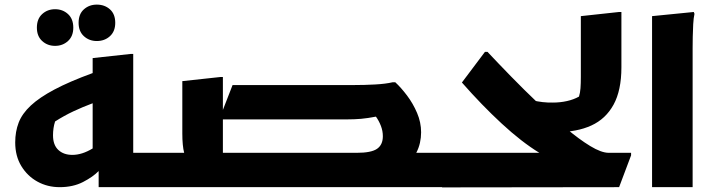

<svg xmlns="http://www.w3.org/2000/svg" viewBox="-20 -812 3104 833"><path d="M666 0H408V-70Q384 -45 340.5 -22.5Q297 0 239 0Q186 0 142.5 -24Q99 -48 72.5 -91.5Q46 -135 46 -194Q46 -241 61 -280Q76 -319 113.5 -354Q151 -389 216 -423.5Q281 -458 382 -495V-560L547 -578H558V-149H686V-20ZM210 -225Q210 -183 233 -161.5Q256 -140 294 -140Q336 -140 382 -168V-364Q339 -348 298.5 -329Q258 -310 219 -285Q210 -257 210 -225ZM400 -634Q367 -634 344 -655Q321 -676 321 -713Q321 -751 344 -771.5Q367 -792 400 -792Q434 -792 457 -771.5Q480 -751 480 -713Q480 -676 457 -655Q434 -634 400 -634ZM219 -613Q186 -613 163 -634Q140 -655 140 -692Q140 -730 163 -751Q186 -772 219 -772Q252 -772 275 -751Q298 -730 298 -692Q298 -655 275 -634Q252 -613 219 -613Z M666 -149H779Q775 -164 773 -185.5Q771 -207 771 -233V-460L937 -478H947V-335L989 -443H1515Q1562 -443 1607.5 -445.5Q1653 -448 1683 -455H1695Q1720 -432 1746 -397.5Q1772 -363 1789.5 -322Q1807 -281 1807 -238Q1807 -215 1802 -192.5Q1797 -170 1786 -149H1918V-20L1898 0H646V-129ZM1485 -294H947V-149H1528Q1591 -149 1616 -166.5Q1641 -184 1641 -221Q1641 -244 1632.5 -266Q1624 -288 1611 -306Q1575 -299 1546.5 -296.5Q1518 -294 1485 -294Z M2621 -149H2718V-138L2666 0L1898 1V-129L1918 -149H2320Q2243 -196 2156.5 -276Q2070 -356 1984 -454L2084 -587H2095Q2140 -539 2197 -480.5Q2254 -422 2315 -364Q2376 -306 2434 -257Q2492 -208 2540.5 -178.5Q2589 -149 2621 -149Z M2292 -258 2213 -411Q2246 -388 2290 -377Q2334 -366 2379 -367Q2410 -367 2439.5 -373.5Q2469 -380 2492 -393Q2497 -409 2498.5 -429.5Q2500 -450 2500 -478V-742L2666 -760H2676V-520Q2676 -420 2642 -358Q2608 -296 2545.5 -267.5Q2483 -239 2397 -239Q2348 -239 2292 -258ZM2474 -362Q2476 -364 2478 -366Z M2809 -742 2990 -760 2993 -752Q2989 -734 2987.5 -707Q2986 -680 2985.5 -652Q2985 -624 2985 -604V0H2809Z"/></svg>

Font: Kufam
Style: Bold Italic
Weight: 700
Italic angle: -11°
Designer: Artur Schmal
Foundry: Original Type
Version: Version 1.301; ttfautohint (v1.8.3)